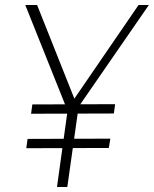

<svg xmlns="http://www.w3.org/2000/svg" viewBox="-20 -743 612 763"><path d="M206.5 0 248.5 -303 80.5 -723H127.5L275.5 -351L530.5 -723H571.5L292.5 -319L247.5 0ZM84.5 -154 89.5 -191 418.5 -192 412.5 -155ZM103.5 -291 108.5 -328 437.5 -329 432.5 -292Z"/></svg>

Font: Public Sans Thin Thin
Style: Italic
Weight: 250
Italic angle: -8°
Version: Version 2.001